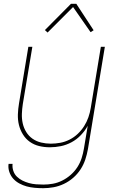

<svg xmlns="http://www.w3.org/2000/svg" viewBox="-20 -766 640 1009"><path d="M207 223Q185 223 162.5 221Q140 219 120 213.5Q100 208 81.5 198Q63 188 49.5 173Q36 158 29 137.5Q22 117 25 95H46Q44 114 50 132Q56 150 69 162.5Q82 175 98 183Q114 191 132 196Q150 201 169.5 202.5Q189 204 208 204Q233 204 258 199.5Q283 195 307 183Q331 171 351.5 153Q372 135 386.5 112.5Q401 90 409 65Q417 40 421 15L441 -105Q427 -79 405 -56Q383 -33 356 -18.5Q329 -4 300 2Q271 8 242 8Q213 8 186 1.5Q159 -5 137 -20.5Q115 -36 100.5 -59.5Q86 -83 79.5 -109.5Q73 -136 74 -165Q75 -194 80 -223L129 -520H150L100 -220Q96 -194 95 -168Q94 -142 99.5 -117.5Q105 -93 118 -72Q131 -51 151 -37Q171 -23 196 -17Q221 -11 247 -11Q271 -11 296 -15.5Q321 -20 345 -32Q369 -44 388.5 -62.5Q408 -81 422 -103Q436 -125 444.5 -149.5Q453 -174 457 -199L510 -520H531L442 18Q437 46 428 73Q419 100 403 124.5Q387 149 364.5 168.5Q342 188 315.5 200.5Q289 213 261.5 218Q234 223 207 223ZM230 -595 216 -608 353 -746H381L472 -607L456 -597L364 -729Z"/></svg>

Font: Iosevka Thin Extended
Style: Italic
Weight: 100
Width: 7
Italic angle: -9°
Monospace: yes
Designer: Belleve Invis
Foundry: Belleve Invis
Version: Version 32.5.0; ttfautohint (v1.8.4)